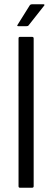

<svg xmlns="http://www.w3.org/2000/svg" viewBox="-20 -881 244 901"><path d="M67 -7V-701Q67 -708 74 -708H130Q138 -708 138 -701V-7Q138 0 130 0H74Q67 0 67 -7ZM67 -758Q61 -758 61 -760.5Q61 -763 64 -767L119 -855Q122 -861 132 -861H184Q187 -861 188.5 -859Q190 -857 186 -853L115 -763Q113 -760 110.5 -759Q108 -758 103 -758Z"/></svg>

Font: Glory
Style: Regular
Weight: 400
Designer: Robert Leuschke
Foundry: Robert Leuschke
Version: Version 1.011